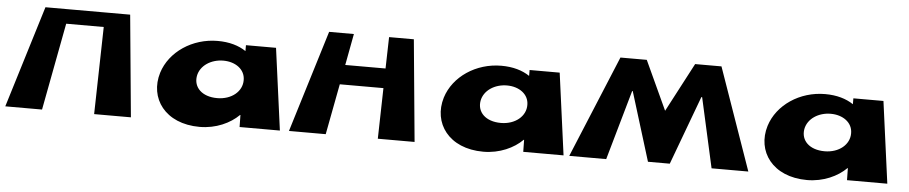

<svg xmlns="http://www.w3.org/2000/svg" viewBox="-36 -738 4606 973"><g transform="rotate(5 2266.5 -251.5)"><path d="M275 -445H466L456 -1H643L594 -519H468H289H163L4 -1H191Z M771 -239C731 -108 817 17 994 17C1077 17 1149 -17 1193 -61H1195L1196 0H1401L1345 -416H1192V-386C1155 -411 1107 -425 1048 -425C919 -425 805 -348 771 -239ZM958 -239C968 -293 1023 -328 1085 -328C1147 -328 1196 -293 1196 -239C1197 -181 1143 -136 1070 -136C992 -136 948 -181 958 -239Z M1683 -260H1905L1899 -2H2086L2037 -520H1911L1907 -360H1702L1732 -520H1606L1447 -2H1634Z M2214 -239C2174 -108 2260 17 2437 17C2520 17 2592 -17 2636 -61H2638L2639 0H2844L2788 -416H2635V-386C2598 -411 2550 -425 2491 -425C2362 -425 2248 -348 2214 -239ZM2401 -239C2411 -293 2466 -328 2528 -328C2590 -328 2639 -293 2639 -239C2640 -181 2586 -136 2513 -136C2435 -136 2391 -181 2401 -239Z M3597 0H3784L3602 -519H3468L3337 -270L3222 -519H3088L2873 0H3061L3162 -355H3165L3273 -5H3384L3514 -355H3518Z M3861 -239C3821 -108 3907 17 4084 17C4167 17 4239 -17 4283 -61H4285L4286 0H4491L4435 -416H4282V-386C4245 -411 4197 -425 4138 -425C4009 -425 3895 -348 3861 -239ZM4048 -239C4058 -293 4113 -328 4175 -328C4237 -328 4286 -293 4286 -239C4287 -181 4233 -136 4160 -136C4082 -136 4038 -181 4048 -239Z"/></g></svg>

Font: Hussar Milosc
Style: Bold
Weight: 700
Foundry: Cannot Into Space Fonts
Version: Version 1.02